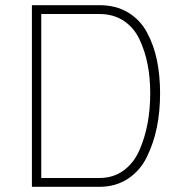

<svg xmlns="http://www.w3.org/2000/svg" viewBox="-20 -720 693 740"><path d="M363 0H103V-700H363Q427 -700 473.5 -672Q520 -644 546.5 -595Q573 -546 585 -487.5Q597 -429 597 -360Q597 -290 584.5 -229Q572 -168 546 -115Q520 -62 473 -31Q426 0 363 0ZM363 -666H139V-34H363Q417 -34 456.5 -63Q496 -92 517.5 -141.5Q539 -191 549 -245.5Q559 -300 559 -360Q559 -420 549 -471.5Q539 -523 517.5 -568.5Q496 -614 456.5 -640Q417 -666 363 -666Z"/></svg>

Font: TypoPRO Titillium Text
Style: 1 wt
Weight: 100
Designer: Accademia di Belle Arti di Urbino and others
Foundry: Accademia di Belle Arti di Urbino and others.
Version: Version 25.000